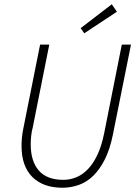

<svg xmlns="http://www.w3.org/2000/svg" viewBox="-20 -868 640 900"><path d="M375 -712 358 -736 504 -848 528 -813ZM90 -269 168 -659H211L134 -273Q128 -250 126 -230Q124 -210 124 -192Q124 -112 162 -68.5Q200 -25 277 -25Q308 -25 337.5 -37Q367 -49 392 -75Q417 -101 436.5 -142Q456 -183 468 -242L551 -659H594L509 -236Q495 -167 471 -120Q447 -73 416.5 -43.5Q386 -14 349 -1Q312 12 273 12Q182 12 131.5 -38.5Q81 -89 81 -184Q81 -204 83 -224.5Q85 -245 90 -269Z"/></svg>

Font: TypoPRO Source Sans Pro
Style: Italic
Weight: 300
Italic angle: -11°
Designer: Paul D. Hunt
Foundry: Adobe Systems Incorporated
Version: Version 1.075;PS 2.000;hotconv 1.0.86;makeotf.lib2.5.63406